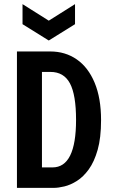

<svg xmlns="http://www.w3.org/2000/svg" viewBox="-20 -909 553 929"><path d="M62 0V-660H223Q296 -660 351.5 -621.5Q407 -583 438 -508.5Q469 -434 469 -328Q469 -242 452.5 -184Q436 -126 409.5 -89.5Q383 -53 352 -33.5Q321 -14 291.5 -7Q262 0 241 0ZM224 -561H183V-99H234Q348 -99 348 -329Q348 -450 318.5 -505.5Q289 -561 224 -561ZM89 -889 216 -809 343 -889V-792L216 -713L89 -792Z"/></svg>

Font: Bricolage Grotesque 12pt Condensed SemiBold
Style: Regular
Weight: 600
Width: 3
Designer: Mathieu Triay
Foundry: Atelier Triay
Version: Version 1.001; ttfautohint (v1.8.4.7-5d5b);gftools[0.9.33.de